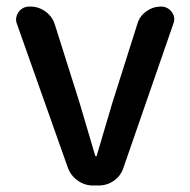

<svg xmlns="http://www.w3.org/2000/svg" viewBox="-20 -570 585 590"><path d="M265.6 0Q240.2 0 218.8 -15.1Q197.3 -30.3 188.5 -54.7L32.2 -496.1Q29.3 -502.9 29.3 -509.8Q29.3 -521.5 37.1 -533.2Q49.8 -549.8 70.3 -549.8H73.2Q98.6 -549.8 119.6 -534.7Q140.6 -519.5 148.4 -495.1L224.6 -253.9Q234.4 -220.7 272.5 -91.8Q273.4 -89.8 275.4 -89.8Q277.3 -89.8 277.3 -91.8Q315.4 -220.7 325.2 -253.9L402.3 -497.1Q409.2 -520.5 429.7 -535.2Q450.2 -549.8 474.6 -549.8Q495.1 -549.8 507.8 -533.2Q515.6 -522.5 515.6 -510.7Q515.6 -503.9 512.7 -497.1L359.4 -54.7Q351.6 -30.3 330.6 -15.1Q309.6 0 283.2 0Z"/></svg>

Font: Gen Jyuu Gothic P Medium
Style: Regular
Weight: 500
Designer: [Source Han Sans]
Ryoko NISHIZUKA  (kana & ideographs); Paul D. Hunt (Latin, Greek & Cyrillic); Wenlong ZHANG  (bopomofo
Version: Version 1.002.20150607